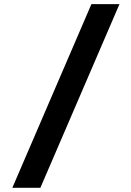

<svg xmlns="http://www.w3.org/2000/svg" viewBox="-20 -806 626 919"><path d="M39.1 92.8 417.5 -786.1H551.8L173.3 92.8Z"/></svg>

Font: Cascadia Mono
Style: Regular
Weight: 400
Monospace: yes
Designer: Aaron Bell
Foundry: Saja Typeworks
Version: Version 2102.003